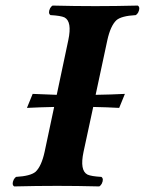

<svg xmlns="http://www.w3.org/2000/svg" viewBox="-20 -667 520 689"><path d="M225.1 -522.9Q239.3 -589.8 211.4 -604.5Q197.8 -610.8 161.1 -612.8Q151.4 -619.6 159.7 -637.2Q163.6 -644 168.5 -647Q248 -645 322.3 -645Q394 -645 474.6 -647Q484.4 -640.1 476.1 -622.6Q472.2 -615.7 467.3 -612.8Q415 -609.9 397.5 -594.2Q376.5 -574.2 365.2 -522.9L323.2 -326.7Q378.9 -327.6 428.2 -330.1L407.7 -279.8Q364.7 -282.2 314.5 -283.2L279.8 -122.1Q265.6 -55.2 293.9 -40.5Q307.6 -34.2 343.8 -32.2Q353.5 -25.4 345.2 -7.8Q341.3 -1 336.4 2Q256.8 0 185.1 0Q111.3 0 30.8 2Q21 -4.9 29.3 -22.5Q33.2 -29.3 37.6 -32.2Q89.8 -35.2 107.9 -50.8Q128.9 -70.8 140.1 -122.1L174.3 -283.2Q124.5 -282.2 76.7 -279.8L97.2 -330.1Q139.6 -328.1 183.6 -326.7Z"/></svg>

Font: Linux Libertine Slanted O
Style: Bold Slanted
Weight: 700
Designer: Philipp H. Poll
Foundry: Philipp H. Poll
Version: Version 5.0.0